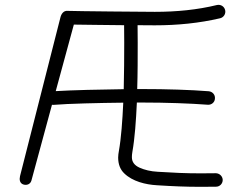

<svg xmlns="http://www.w3.org/2000/svg" viewBox="-20 -718 977 772"><path d="M885.3 -677.2C881.8 -692.4 867.2 -701.2 852.1 -697.8C773.9 -678.7 690.4 -670.4 602.5 -670.4C570.8 -670.4 283.7 -672.9 251.5 -674.3C235.8 -675.8 226.1 -662.1 222.7 -647L60.5 -9.8C57.1 4.4 59.6 18.1 72.8 23.4C88.4 28.8 102.5 22 106.4 7.8L189 -296.9C191.4 -296.4 193.8 -295.9 196.3 -296.4C252.9 -301.3 379.9 -304.2 475.6 -305.2C472.2 -232.4 467.3 -163.1 458 -110.8C456.5 -102.5 455.1 -93.8 455.1 -84.5C455.1 -57.6 463.4 -36.1 480 -20.5C512.7 11.2 564.9 24.4 611.8 26.9C673.8 30.8 724.1 33.2 787.1 33.2C808.1 33.2 827.6 33.2 848.6 32.7C863.8 32.7 875.5 20.5 875.5 5.4C875 -9.8 862.3 -21.5 847.2 -21.5C827.1 -21 808.1 -21 787.1 -21C725.1 -21 676.8 -23.4 614.7 -27.3C585.9 -28.8 561.5 -34.7 541 -43.9C520.5 -53.2 510.3 -66.9 510.3 -85.9C510.3 -91.8 510.7 -98.6 512.2 -106.9C522 -162.1 526.9 -231.9 530.3 -305.7H551.3C648.4 -305.7 744.6 -302.2 814.9 -296.9C830.1 -295.4 843.8 -306.6 844.2 -321.8C845.7 -336.9 834.5 -349.6 819.3 -351.1C746.6 -356.9 649.4 -359.9 551.3 -359.9H531.7C533.7 -423.8 533.7 -488.3 533.7 -546.4C533.7 -571.3 533.2 -594.7 533.2 -616.7C566.9 -616.2 593.3 -616.2 602.5 -616.2C693.8 -616.2 781.2 -625 864.7 -644.5C879.9 -647.9 888.7 -663.1 885.3 -677.2ZM276.9 -619.1C315.9 -618.2 404.8 -617.7 479 -616.7C479 -595.2 479.5 -571.3 479.5 -546.4C479.5 -488.3 479 -423.8 477.5 -359.4C386.2 -358.4 268.1 -355.5 204.1 -351.6Z"/></svg>

Font: Mikhak Light
Style: Regular
Weight: 300
Designer: Amin Abedi
Version: Version 3.2